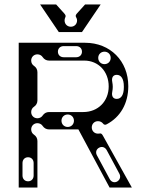

<svg xmlns="http://www.w3.org/2000/svg" viewBox="-20 -842 644 862"><path d="M64 0H148V-209C148 -221 142 -231 133 -237C125 -242 120 -251 120 -261C120 -277 132 -289 148 -289C158 -289 167 -284 172 -276C178 -267 188 -261 200 -261H332L472 0H572L442 -233C434 -247 430 -242 420 -242C404 -242 392 -254 392 -270C392 -286 404 -298 420 -298C429 -298 437 -294 442 -288C446 -282 452 -280 459 -284C520 -316 556 -377 556 -455C556 -568 475 -650 362 -650H64ZM148 -311C132 -311 120 -323 120 -339C120 -349 125 -358 133 -363C142 -369 148 -379 148 -391V-518C148 -530 142 -540 133 -546C125 -551 120 -560 120 -570C120 -586 132 -598 148 -598C158 -598 167 -593 172 -585C178 -576 188 -570 200 -570H358C422 -570 468 -521 468 -454C468 -387 420 -339 354 -339H200C188 -339 178 -333 172 -324C167 -316 158 -311 148 -311ZM106 -136C121 -136 131 -125 131 -110V-54C131 -39 121 -28 106 -28C91 -28 81 -39 81 -54V-110C81 -125 91 -136 106 -136ZM425 -179C438 -186 452 -181 459 -168L516 -62C523 -49 519 -35 506 -27C493 -20 479 -25 472 -39L415 -145C408 -158 412 -172 425 -179ZM284 -272C268 -272 256 -284 256 -300C256 -316 268 -328 284 -328C300 -328 312 -316 312 -300C312 -284 300 -272 284 -272ZM240 -610C240 -625 251 -635 266 -635H322C337 -635 348 -625 348 -610C348 -595 337 -585 322 -585H266C251 -585 240 -595 240 -610ZM504 -398C488 -398 480 -410 484 -430C487 -446 487 -458 484 -474C480 -494 488 -506 504 -506C524 -506 536 -488 536 -454V-450C536 -416 524 -398 504 -398ZM449 -554C433 -554 421 -566 421 -582C421 -598 433 -610 449 -610C465 -610 477 -598 477 -582C477 -566 465 -554 449 -554ZM244 -698H348L432 -822H362L325 -781C313 -767 326 -766 326 -750C326 -734 314 -722 298 -722C282 -722 270 -734 270 -750C270 -766 281 -767 269 -781L232 -822H160Z"/></svg>

Font: Apfel Grotezk Brukt
Style: Regular
Weight: 300
Designer: Luigi Gorlero
Foundry: © 2023, Luigi Gorlero & Collletttivo
Version: Version 2.000;Glyphs 3.2 (3217)